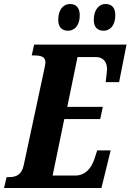

<svg xmlns="http://www.w3.org/2000/svg" viewBox="-40 -936 650 956"><path d="M476 -783C503 -783 534 -803 534 -861C534 -899 515 -916 486 -916C450 -916 427 -884 427 -837C427 -800 446 -783 476 -783ZM299 -783C326 -783 357 -803 357 -861C357 -899 337 -916 309 -916C272 -916 250 -884 250 -837C250 -800 269 -783 299 -783ZM-20 0H465L511 -187H444L430 -144C415 -100 386 -62 335 -62H222L280 -343H459L472 -404H295L346 -652H437C477 -652 493 -624 493 -590C493 -582 487 -536 486 -527H553L590 -714H130L118 -660H128C163 -660 186 -654 186 -626C186 -617 183 -603 180 -589L78 -113C67 -63 38 -54 3 -54H-7Z"/></svg>

Font: Noto Serif Condensed Extra
Style: Italic
Weight: 800
Width: 3
Italic angle: -12°
Designer: Monotype Design Team
Foundry: Monotype Imaging Inc.
Version: Version 1.901